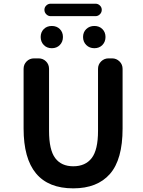

<svg xmlns="http://www.w3.org/2000/svg" viewBox="-20 -1074 787 1053"><path d="M381.8 -41Q109.4 -41 109.4 -369.1V-696.3Q109.4 -720.7 126 -737.3Q142.6 -753.9 167 -753.9H191.4Q215.8 -753.9 232.4 -737.3Q249 -720.7 249 -696.3V-356.4Q249 -252 282.7 -207Q316.4 -162.1 381.8 -162.1Q448.2 -162.1 482.9 -207Q517.6 -252 517.6 -356.4V-696.3Q517.6 -720.7 534.7 -737.3Q551.8 -753.9 575.2 -753.9H594.7Q618.2 -753.9 635.3 -737.3Q652.3 -720.7 652.3 -696.3V-369.1Q652.3 -199.2 583 -120.1Q513.7 -41 381.8 -41ZM308.1 -827.1Q291 -809.6 264.2 -809.6Q237.3 -809.6 220.2 -827.1Q203.1 -844.7 203.1 -871.1Q203.1 -897.5 220.2 -914.6Q237.3 -931.6 264.2 -931.6Q291 -931.6 308.1 -914.6Q325.2 -897.5 325.2 -871.1Q325.2 -844.7 308.1 -827.1ZM257.8 -985.4Q244.1 -985.4 233.9 -995.6Q223.6 -1005.9 223.6 -1020Q223.6 -1034.2 233.9 -1043.9Q244.1 -1053.7 257.8 -1053.7H503.9Q517.6 -1053.7 527.8 -1043.9Q538.1 -1034.2 538.1 -1020Q538.1 -1005.9 527.8 -995.6Q517.6 -985.4 503.9 -985.4ZM541.5 -827.1Q524.4 -809.6 497.6 -809.6Q470.7 -809.6 453.1 -827.1Q435.5 -844.7 435.5 -871.1Q435.5 -897.5 453.1 -914.6Q470.7 -931.6 497.6 -931.6Q524.4 -931.6 541.5 -914.6Q558.6 -897.5 558.6 -871.1Q558.6 -844.7 541.5 -827.1Z"/></svg>

Font: Gen Jyuu Gothic P Bold
Style: Bold
Weight: 700
Designer: [Source Han Sans]
Ryoko NISHIZUKA  (kana & ideographs); Paul D. Hunt (Latin, Greek & Cyrillic); Wenlong ZHANG  (bopomofo
Version: Version 1.002.20150607